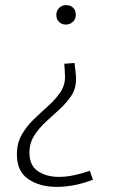

<svg xmlns="http://www.w3.org/2000/svg" viewBox="-20 -552 450 750"><path d="M276 -494Q276 -477 264.5 -466.5Q253 -456 237 -456Q221 -456 210.5 -466.5Q200 -477 200 -494Q200 -511 211.5 -521.5Q223 -532 238 -532Q255 -532 265.5 -522Q276 -512 276 -494ZM271 -306Q273 -290 275 -272Q277 -254 277 -242Q277 -206 258.5 -178Q240 -150 213 -125.5Q186 -101 159 -76Q132 -51 113.5 -22Q95 7 95 45Q95 94 128 116.5Q161 139 211 139Q238 139 269 132.5Q300 126 331 115L343 150Q271 178 201 178Q136 178 91 148Q46 118 46 51Q46 7 65 -26Q84 -59 112 -86Q140 -113 168 -138Q196 -163 215 -190.5Q234 -218 234 -252Q234 -260 233 -275.5Q232 -291 231 -303Z"/></svg>

Font: Bitter Light
Style: Regular
Weight: 300
Designer: Sol Matas, and Bitter project Authors
Foundry: Sol Matas
Version: Version 2.001